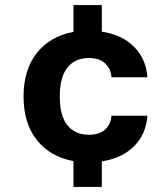

<svg xmlns="http://www.w3.org/2000/svg" viewBox="-20 -631 664 758"><path d="M420 -174H562Q557 -102 509.5 -54Q462 -6 382 6V107H270V5Q178 -12 125.5 -78Q73 -144 73 -250Q73 -356 125.5 -422Q178 -488 270 -505V-611H382V-506Q462 -494 509.5 -446Q557 -398 562 -326H420Q418 -359 395.5 -380.5Q373 -402 331 -402Q277 -402 246.5 -364.5Q216 -327 216 -250Q216 -173 246.5 -136Q277 -99 331 -99Q373 -99 395.5 -120Q418 -141 420 -174Z"/></svg>

Font: CBA Beacon Sans Extra Bold
Style: Regular
Weight: 800
Designer: Wei Huang
Foundry: Wei Huang
Version: Version 1.002